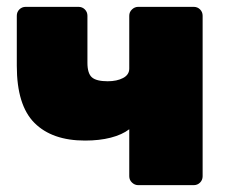

<svg xmlns="http://www.w3.org/2000/svg" viewBox="-20 -540 669 560"><path d="M383 0Q373 0 365 -7.5Q357 -15 357 -26V-163Q336 -147 303 -138.5Q270 -130 228 -130Q132 -130 80.5 -181.5Q29 -233 29 -348V-494Q29 -505 36.5 -512.5Q44 -520 55 -520H209Q220 -520 227.5 -512.5Q235 -505 235 -494V-357Q235 -326 248 -314.5Q261 -303 294 -303Q321 -303 339 -312.5Q357 -322 357 -340V-494Q357 -505 365 -512.5Q373 -520 383 -520H545Q556 -520 563.5 -512.5Q571 -505 571 -494V-26Q571 -15 563.5 -7.5Q556 0 545 0Z"/></svg>

Font: Rubik Light ExtraBold
Style: Regular
Weight: 800
Version: Version 2.104